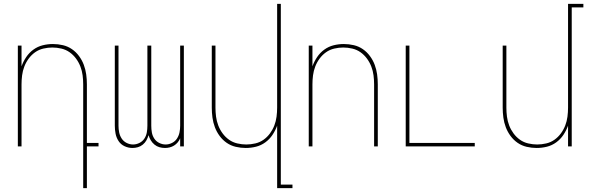

<svg xmlns="http://www.w3.org/2000/svg" viewBox="-20 -755 3040 990"><path d="M409 215V-320Q409 -343 406 -366.5Q403 -390 394.5 -412Q386 -434 372 -453Q358 -472 339 -485.5Q320 -499 296.5 -504.5Q273 -510 250 -510Q227 -510 203.5 -504.5Q180 -499 161 -485.5Q142 -472 128 -453Q114 -434 105.5 -412Q97 -390 94 -366.5Q91 -343 91 -320V0H72V-520H91V-413Q100 -438 115 -460.5Q130 -483 152 -499Q174 -515 200 -521.5Q226 -528 253 -528Q279 -528 304.5 -522Q330 -516 351 -501.5Q372 -487 387.5 -466Q403 -445 412 -421Q421 -397 424.5 -371.5Q428 -346 428 -320V-18H488V0H428V215Z M663 8Q642 8 622.5 -1Q603 -10 591.5 -27.5Q580 -45 576 -65.5Q572 -86 572 -107V-520H591V-107Q591 -89 594.5 -72Q598 -55 607.5 -40.5Q617 -26 633 -18Q649 -10 666 -10Q683 -10 699 -18Q715 -26 724.5 -40.5Q734 -55 737 -72Q740 -89 740 -107V-520H760V-107Q760 -89 763 -72Q766 -55 775.5 -40.5Q785 -26 801 -18Q817 -10 834 -10Q851 -10 867 -18Q883 -26 892.5 -40.5Q902 -55 905.5 -72Q909 -89 909 -107V-520H928V0H909V-42Q904 -30 896 -20.5Q888 -11 877.5 -4.5Q867 2 855 5Q843 8 831 8Q816 8 802 4Q788 0 776.5 -9.5Q765 -19 757.5 -31.5Q750 -44 746 -58Q742 -44 735 -31.5Q728 -19 716.5 -9.5Q705 0 691 4Q677 8 663 8Z M1409 215V-107Q1400 -82 1385 -59.5Q1370 -37 1348 -21Q1326 -5 1300 1.5Q1274 8 1247 8Q1221 8 1195.5 2Q1170 -4 1149 -18.5Q1128 -33 1112.5 -54Q1097 -75 1088 -99Q1079 -123 1075.5 -148.5Q1072 -174 1072 -200V-520H1091V-200Q1091 -177 1094 -153.5Q1097 -130 1105.5 -108Q1114 -86 1128 -67Q1142 -48 1161 -34.5Q1180 -21 1203.5 -15.5Q1227 -10 1250 -10Q1273 -10 1296.5 -15.5Q1320 -21 1339 -34.5Q1358 -48 1372 -67Q1386 -86 1394.5 -108Q1403 -130 1406 -153.5Q1409 -177 1409 -200V-735H1428V197H1488V215Z M1572 0V-520H1591V-413Q1600 -438 1615 -460.5Q1630 -483 1652 -499Q1674 -515 1700 -521.5Q1726 -528 1753 -528Q1779 -528 1804.5 -522Q1830 -516 1851 -501.5Q1872 -487 1887.5 -466Q1903 -445 1912 -421Q1921 -397 1924.5 -371.5Q1928 -346 1928 -320V0H1909V-320Q1909 -343 1906 -366.5Q1903 -390 1894.5 -412Q1886 -434 1872 -453Q1858 -472 1839 -485.5Q1820 -499 1796.5 -504.5Q1773 -510 1750 -510Q1727 -510 1703.5 -504.5Q1680 -499 1661 -485.5Q1642 -472 1628 -453Q1614 -434 1605.5 -412Q1597 -390 1594 -366.5Q1591 -343 1591 -320V0Z M2072 0V-520H2091V-18H2428V0Z M2747 8Q2721 8 2695.5 2Q2670 -4 2649 -18.5Q2628 -33 2612.5 -54Q2597 -75 2588 -99Q2579 -123 2575.5 -148.5Q2572 -174 2572 -200V-520H2591V-200Q2591 -177 2594 -153.5Q2597 -130 2605.5 -108Q2614 -86 2628 -67Q2642 -48 2661 -34.5Q2680 -21 2703.5 -15.5Q2727 -10 2750 -10Q2773 -10 2796.5 -15.5Q2820 -21 2839 -34.5Q2858 -48 2872 -67Q2886 -86 2894.5 -108Q2903 -130 2906 -153.5Q2909 -177 2909 -200V-735H2988V-717H2928V0H2909V-107Q2900 -82 2885 -59.5Q2870 -37 2848 -21Q2826 -5 2800 1.5Q2774 8 2747 8Z"/></svg>

Font: Iosevka Thin
Style: Regular
Weight: 100
Monospace: yes
Designer: Belleve Invis
Foundry: Belleve Invis
Version: Version 32.5.0; ttfautohint (v1.8.4)